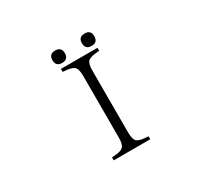

<svg xmlns="http://www.w3.org/2000/svg" viewBox="-165 -1096 1331 1265"><g transform="rotate(-30 500.0 -464.0)"><path d="M360.8 -750H638.7V-727.1Q572.3 -724.1 552.7 -706.1Q534.7 -689.5 534.7 -639.2V-165Q534.7 -110.8 555.7 -94.2Q577.6 -78.6 638.7 -77.1V-54.2H360.8V-77.1Q427.2 -78.6 446.8 -98.1Q464.8 -114.7 464.8 -165V-639.2Q464.8 -694.3 442.9 -709Q423.3 -724.1 360.8 -727.1ZM388.2 -874Q435.1 -874 435.1 -827.1Q435.1 -779.8 388.2 -779.8Q340.8 -779.8 340.8 -827.1Q340.8 -874 388.2 -874ZM612.3 -874Q659.2 -874 659.2 -827.1Q659.2 -779.8 612.3 -779.8Q564.9 -779.8 564.9 -827.1Q564.9 -874 612.3 -874Z"/></g></svg>

Font: I.Ming
Style: Regular
Weight: 400
Designer: Ichiten Fonts Project
Version: Version 6.11; Dec 27, 2019